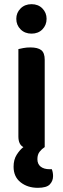

<svg xmlns="http://www.w3.org/2000/svg" viewBox="-20 -705 302 919"><path d="M68 -470Q76 -472 91.5 -475Q107 -478 125 -478Q161 -478 177.5 -465Q194 -452 194 -419V-1Q180 8 169.5 21.5Q159 35 159 57Q159 80 174.5 92.5Q190 105 218 105H228Q234 120 234 138Q234 161 218.5 177.5Q203 194 161 194Q112 194 78.5 167.5Q45 141 45 93Q45 59 60 35.5Q75 12 92 -1Q68 -13 68 -52ZM58 -615Q58 -644 78.5 -664.5Q99 -685 131 -685Q163 -685 183 -664.5Q203 -644 203 -615Q203 -585 183 -564.5Q163 -544 131 -544Q99 -544 78.5 -564.5Q58 -585 58 -615Z"/></svg>

Font: Baloo Paaji 2 SemiBold
Style: Regular
Weight: 600
Designer: Shuchita Grover, Noopur Datye and Ek Type
Foundry: Ek Type
Version: Version 1.640;hotconv 1.0.111;makeotfexe 2.5.65597; ttfautoh